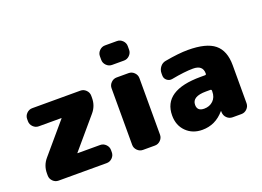

<svg xmlns="http://www.w3.org/2000/svg" viewBox="-109 -1017 1766 1295"><g transform="rotate(-20 774.0 -370.0)"><path d="M466 -520Q489 -520 506 -503Q523 -486 523 -463V-447Q523 -390 486 -347L304 -133Q303 -132 303 -131Q303 -130 304 -130H466Q489 -130 506 -113Q523 -96 523 -73V-57Q523 -34 506 -17Q489 0 466 0H120Q97 0 80 -17Q63 -34 63 -57V-73Q63 -130 100 -173L282 -387Q283 -388 283 -389Q283 -390 282 -390H120Q97 -390 80 -407Q63 -424 63 -447V-463Q63 -486 80 -503Q97 -520 120 -520Z M812 -520Q835 -520 852 -503Q869 -486 869 -463V-57Q869 -34 852 -17Q835 0 812 0H726Q703 0 686 -17Q669 -34 669 -57V-463Q669 -486 686 -503Q703 -520 726 -520ZM812 -750Q835 -750 852 -733Q869 -716 869 -693V-667Q869 -644 852 -627Q835 -610 812 -610H726Q703 -610 686 -627Q669 -644 669 -667V-693Q669 -716 686 -733Q703 -750 726 -750Z M1300 -210V-216Q1300 -225 1291 -225H1260Q1160 -225 1160 -165Q1160 -120 1210 -120Q1249 -120 1274.5 -144.5Q1300 -169 1300 -210ZM1240 -530Q1372 -530 1431 -482Q1490 -434 1490 -330V-57Q1490 -34 1473 -17Q1456 0 1433 0H1370Q1346 0 1329 -16.5Q1312 -33 1311 -57V-65Q1311 -66 1310 -66Q1309 -66 1308 -65Q1244 10 1150 10Q1080 10 1035 -34.5Q990 -79 990 -150Q990 -330 1260 -330H1291Q1300 -330 1300 -339V-340Q1300 -400 1230 -400Q1170 -400 1075 -382Q1054 -378 1037 -391.5Q1020 -405 1020 -427V-443Q1020 -468 1035.5 -488Q1051 -508 1075 -512Q1174 -530 1240 -530Z"/></g></svg>

Font: Rounded Mplus 1c Black
Style: Regular
Weight: 900
Version: Version 1.059.20150529